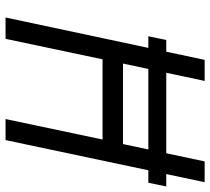

<svg xmlns="http://www.w3.org/2000/svg" viewBox="-52 -688 740 675"><g transform="rotate(90 317.5 -350.0)"><path d="M107 -502H622L635 -565H120ZM486 -413H203L264 -700H190L41 0H116L188 -341H470L398 0H472L620 -700H547Z"/></g></svg>

Font: Advent Pro Medium
Style: Italic
Weight: 500
Italic angle: -12°
Version: Version 3.000